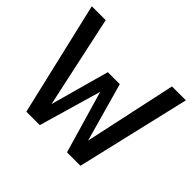

<svg xmlns="http://www.w3.org/2000/svg" viewBox="-134 -708 869 869"><g transform="rotate(45 301.0 -273.5)"><path d="M0 -546.9H88.9L184.1 -105L262.2 -387.2H338.9L418 -105L513.2 -546.9H602.1L474.1 0H388.2L300.8 -299.8L213.9 0H127.9Z"/></g></svg>

Font: Hack
Style: Regular
Weight: 400
Monospace: yes
Designer: Christopher Simpkins
Foundry: Christopher Simpkins
Version: Version 2.019; ttfautohint (v1.4.1) -l 4 -r 80 -G 350 -x 0 -